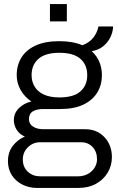

<svg xmlns="http://www.w3.org/2000/svg" viewBox="-20 -740 580 942"><path d="M160 182Q122 182 89.5 165.5Q57 149 38 119.5Q19 90 19 51Q19 7 42.5 -24Q66 -55 102 -70Q76 -81 62 -103Q48 -125 48 -151Q48 -185 73 -209.5Q98 -234 134 -242Q101 -264 81.5 -298Q62 -332 62 -371Q62 -420 85 -457.5Q108 -495 154.5 -516.5Q201 -538 271 -538Q304 -538 332.5 -533Q361 -528 384 -518Q419 -531 438 -555.5Q457 -580 463 -610H535Q534 -582 521 -556Q508 -530 485 -512Q462 -494 430 -489Q456 -465 468 -435Q480 -405 480 -371Q480 -324 457.5 -286.5Q435 -249 389.5 -227Q344 -205 273 -205H190Q160 -205 141 -193.5Q122 -182 122 -155Q122 -132 142 -119Q162 -106 192 -106H398Q456 -106 492.5 -67Q529 -28 529 31Q529 73 508 107.5Q487 142 450.5 162Q414 182 365 182ZM176 125H363Q389 125 410 114Q431 103 443.5 83.5Q456 64 456 42Q456 4 434 -19Q412 -42 379 -42H176Q142 -42 117 -17.5Q92 7 92 42Q92 80 116.5 102.5Q141 125 176 125ZM271 -262Q341 -262 374.5 -291.5Q408 -321 408 -371Q408 -422 374.5 -451.5Q341 -481 271 -481Q203 -481 169 -451.5Q135 -422 135 -371Q135 -340 150 -315Q165 -290 195.5 -276Q226 -262 271 -262ZM225 -635V-720H308V-635Z"/></svg>

Font: Archivo SemiBold Light
Style: Regular
Weight: 300
Version: Version 2.001